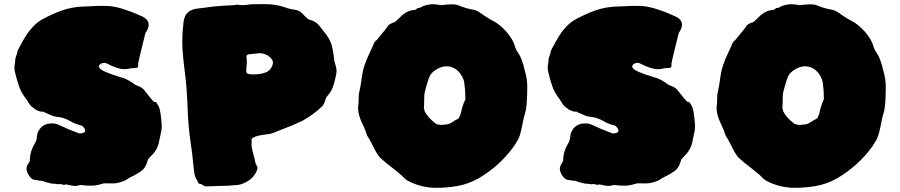

<svg xmlns="http://www.w3.org/2000/svg" viewBox="-20 -857 4290 915"><path d="M298.3 22.5C298.3 22.5 294.9 22 294.9 22C291.5 22 288.1 22.9 284.7 24.4C276.4 21.5 270 20 266.1 20C263.2 20 260.3 20.5 257.8 21.5C252 20 246.6 19 241.2 19C231 19 221.2 17.6 211.9 14.2C211.9 14.2 198.2 11.2 198.2 11.2C187 6.3 178.7 3.9 172.9 3.9C172.9 3.9 167 4.4 167 4.4C162.6 2.4 158.2 1.5 153.8 1.5C139.2 1.5 127.4 -5.4 119.1 -19C110.8 -31.2 106.4 -43 106.4 -53.2C106.4 -61.5 109.4 -69.3 115.2 -77.6C119.6 -83 122.1 -89.4 122.6 -96.2C123 -124 131.3 -149.9 146.5 -174.3C151.9 -182.6 154.8 -192.9 155.8 -204.1C156.2 -210.4 157.7 -216.3 159.2 -222.7C170.4 -253.4 193.8 -269 228.5 -269C238.8 -269 248.5 -267.1 258.3 -262.7C290 -247.6 322.8 -233.9 356 -221.7C357.4 -221.2 358.9 -221.2 360.8 -221.2C370.6 -221.2 378.4 -223.6 384.8 -228.5C385.3 -229 385.7 -230.5 385.7 -231.9C385.7 -234.4 385.3 -237.3 384.3 -241.7C377.9 -252.9 371.1 -258.8 364.7 -259.8C347.7 -263.7 331.1 -270 315.9 -279.3C293 -292 272.5 -298.8 254.4 -299.8C240.2 -301.3 226.6 -305.2 212.9 -312.5C207 -315.4 201.2 -317.9 194.8 -320.3C189.5 -323.7 186 -325.2 184.6 -325.2C184.6 -325.2 176.3 -324.7 176.3 -324.7C161.1 -328.1 149.4 -333.5 141.1 -341.3C130.9 -347.2 122.1 -356.4 114.7 -369.6C110.4 -377 105.5 -384.3 100.6 -390.6C87.4 -408.2 77.1 -426.8 70.3 -446.8C63.5 -466.8 57.1 -488.3 51.8 -511.7C49.8 -519 48.8 -524.9 48.8 -529.8C48.8 -542.5 49.8 -551.8 51.3 -557.6C51.8 -571.3 53.7 -582 57.1 -590.3C60.5 -598.1 63 -606.4 63.5 -614.7C70.8 -629.4 80.6 -647 91.8 -667C118.7 -714.4 148.9 -747.1 182.1 -765.1C211.9 -781.2 242.2 -795.4 273.9 -806.6C305.2 -817.9 338.4 -824.2 373 -825.7C373 -825.7 413.6 -827.1 413.6 -827.1C430.7 -828.6 448.2 -829.1 465.3 -829.1C477.5 -829.1 490.2 -828.6 502.4 -828.1C528.8 -825.2 554.7 -818.8 580.1 -809.6C600.1 -803.2 618.2 -796.4 634.8 -788.6C634.8 -788.6 656.2 -779.3 656.2 -779.3C677.7 -769.5 688.5 -756.3 688.5 -739.3C688.5 -731 685.5 -721.2 680.2 -710.9C676.8 -706.1 673.8 -701.7 672.4 -697.3C649.4 -605 638.2 -556.6 638.2 -552.2C638.2 -552.2 638.7 -546.9 638.7 -546.9C638.7 -540.5 637.7 -537.1 635.7 -535.6C631.8 -533.7 626.5 -532.7 619.1 -532.7C612.8 -532.7 607.9 -532.2 604.5 -531.7C593.8 -528.8 583.5 -527.3 573.2 -527.3C551.3 -527.3 522 -537.1 485.4 -556.2C482.4 -557.1 479.5 -557.6 476.1 -557.6C468.8 -557.6 461.4 -554.7 454.1 -548.3C454.1 -548.3 450.7 -539.1 450.7 -539.1C450.7 -539.1 454.6 -532.7 454.6 -532.7C461.4 -521.5 495.6 -506.8 557.1 -488.3C574.2 -484.4 593.3 -475.1 614.3 -460C621.1 -454.6 627.9 -450.7 635.3 -448.2C648.9 -443.4 659.2 -437 666 -429.2C691.9 -395.5 708 -376.5 714.4 -371.6C717.8 -371.6 721.2 -371.1 724.1 -369.6C733.4 -356 737.8 -348.1 738.3 -345.7C744.1 -329.1 748.5 -298.8 751 -254.4C750.5 -240.7 748.5 -227.1 744.6 -212.9C742.7 -205.6 741.2 -197.8 739.7 -190.4C735.4 -159.7 721.7 -133.3 698.7 -112.3C690.4 -104.5 685.1 -97.7 683.6 -92.3C678.2 -68.8 667.5 -51.8 651.4 -40.5C635.3 -29.3 616.2 -18.6 594.2 -8.3C594.2 -8.3 579.6 1.5 579.6 1.5C557.6 11.7 537.1 17.1 518.1 17.1C518.1 17.1 481.9 16.6 481.9 16.6C476.6 16.6 471.7 17.1 467.3 18.6C448.2 24.9 432.1 27.8 418.9 27.8C418.9 27.8 388.7 27.3 388.7 27.3C386.2 26.4 383.3 25.9 380.4 25.9C377.4 25.9 371.1 25.4 360.8 24.9C353.5 27.3 346.7 28.8 340.3 29.3C330.6 29.3 316.4 26.9 298.3 22.5Z M938.5 19.5C938.5 19.5 934.6 20 934.6 20C928.2 20 923.3 14.2 919.9 2.4C912.1 -7.8 907.2 -21 905.3 -37.1C903.3 -53.2 901.4 -68.8 899.9 -85C897.9 -111.8 894.5 -138.7 890.1 -165.5C880.9 -228 875 -291 873.5 -354C871.1 -415 866.7 -470.7 859.9 -521C852.5 -580.1 848.6 -626 848.6 -658.2C848.6 -687.5 850.6 -716.8 854 -746.1C856 -770 863.3 -787.6 876.5 -798.8C889.2 -810.1 909.2 -816.4 936 -817.9C942.4 -818.4 962.4 -821.3 996.1 -825.7C1008.3 -827.6 1041.5 -830.1 1095.7 -832.5C1098.1 -832.5 1102.1 -833.5 1106.9 -835C1117.2 -833.5 1127 -832.5 1137.2 -832.5C1145.5 -832.5 1159.2 -834 1178.2 -836.9C1178.2 -836.9 1241.7 -837.4 1241.7 -837.4C1275.9 -837.4 1307.1 -832.5 1335.9 -822.8C1352.5 -816.4 1369.6 -812.5 1386.7 -810.5C1400.4 -809.1 1413.6 -801.3 1426.8 -786.6C1426.8 -786.6 1433.6 -779.3 1433.6 -779.3C1435.1 -778.3 1436 -776.9 1437.5 -775.4C1443.8 -769 1449.7 -764.6 1454.1 -763.2C1473.6 -758.8 1488.8 -750 1500 -736.8C1510.7 -723.6 1522 -709 1534.2 -692.9C1546.4 -676.8 1554.7 -660.2 1560.1 -643.6C1564.9 -627 1568.4 -609.4 1570.3 -591.3C1571.8 -573.2 1575.7 -555.2 1581.1 -538.1C1583 -531.2 1584 -524.4 1584 -517.1C1584 -510.7 1581.5 -498.5 1577.1 -479.5C1573.7 -465.3 1569.8 -451.7 1564.9 -438.5C1559.6 -425.3 1551.8 -412.6 1541.5 -401.4C1535.6 -394.5 1531.2 -386.2 1528.8 -376C1525.9 -365.7 1521.5 -356.9 1515.1 -350.1C1486.8 -323.2 1455.6 -300.3 1421.9 -281.7C1394 -268.1 1365.2 -255.9 1335.4 -244.6C1316.9 -237.8 1298.3 -230.5 1280.3 -222.7C1274.9 -220.2 1258.3 -217.3 1230.5 -213.9C1202.6 -210 1185.1 -203.1 1178.7 -193.8C1178.7 -193.8 1179.2 -185.5 1179.2 -185.5C1179.2 -185.5 1178.7 -166.5 1178.7 -166.5C1179.2 -152.8 1184.6 -129.4 1194.3 -96.2C1194.3 -86.9 1198.2 -75.7 1206.1 -63C1206.5 -61.5 1207 -59.6 1207 -57.1C1207 -48.3 1201.7 -36.6 1191.4 -21.5C1182.6 -9.3 1171.4 0.5 1157.7 7.8C1144 16.1 1129.4 22 1113.8 24.4C1082 27.8 1051.3 29.3 1021.5 29.3C1014.2 29.3 1005.4 29.8 994.1 30.3C982.9 30.8 972.2 31.2 960.9 31.2C955.6 31.2 947.8 27.3 938.5 19.5ZM1269.5 -529.3C1276.9 -540.5 1280.8 -549.8 1280.8 -557.6C1280.8 -561 1280.3 -564.5 1279.3 -567.4C1273.9 -578.6 1265.1 -587.4 1253.4 -593.8C1241.2 -600.1 1230 -603.5 1218.8 -603.5C1218.8 -603.5 1212.9 -603 1212.9 -603C1198.7 -601.6 1184.1 -600.1 1169.4 -598.6C1159.2 -598.1 1154.3 -594.2 1154.3 -587.4C1154.3 -585 1154.8 -582.5 1155.3 -579.6C1155.8 -573.7 1156.2 -567.9 1156.2 -562C1156.2 -555.2 1155.8 -548.3 1154.8 -541.5C1154.3 -538.1 1153.8 -530.3 1153.8 -518.1C1153.8 -515.6 1154.3 -513.2 1154.8 -511.2C1157.2 -505.4 1167.5 -502.4 1185.1 -502.4C1228.5 -502.4 1256.8 -511.2 1269.5 -529.3Z M1922.4 3.9C1915 -0.5 1908.2 -5.9 1901.9 -13.2C1895.5 -20.5 1879.9 -33.7 1855 -53.2C1832.5 -69.8 1811 -87.4 1790.5 -106.4C1780.3 -117.2 1767.6 -139.2 1751.5 -172.9C1740.7 -192.9 1734.9 -203.6 1733.4 -204.6C1731.9 -205.6 1730.5 -209 1728 -214.8C1724.6 -228 1718.8 -243.2 1710.4 -259.8C1694.3 -292 1686.5 -318.8 1686.5 -340.8C1686.5 -348.1 1687 -356 1688.5 -364.3C1688.5 -364.3 1689.9 -406.2 1689.9 -406.2C1696.8 -437 1702.1 -468.3 1706.1 -500C1710 -528.8 1721.7 -563.5 1741.2 -604C1747.6 -617.2 1753.4 -629.9 1758.8 -643.1C1762.2 -653.3 1767.6 -661.1 1774.9 -665.5C1774.9 -665.5 1822.3 -723.6 1822.3 -723.6C1826.7 -732.4 1832 -738.8 1839.4 -742.7C1846.7 -746.6 1854.5 -750 1862.8 -752.4C1874.5 -762.7 1883.3 -771.5 1889.6 -777.8C1911.1 -798.8 1934.1 -809.6 1958.5 -809.6C1958.5 -809.6 1971.2 -818.8 1971.2 -818.8C1980 -818.8 1986.8 -821.3 1991.2 -825.7C2008.8 -833 2026.4 -836.9 2043.9 -836.9C2054.7 -836.9 2065.4 -835.4 2076.7 -833C2076.7 -833 2085 -832.5 2085 -832.5C2088.9 -832.5 2092.8 -833 2097.2 -834C2102.5 -835 2115.2 -835.9 2134.8 -836.4C2145.5 -836.4 2155.8 -835 2165 -831.5C2189 -821.3 2213.9 -814 2239.7 -810.1C2251 -807.1 2262.2 -801.3 2273.4 -792.5C2277.8 -789.1 2282.7 -786.1 2287.1 -783.2C2291.5 -780.3 2295.9 -777.3 2299.8 -774.9C2307.6 -769.5 2315.4 -765.1 2323.7 -760.7C2347.7 -749.5 2370.6 -731 2393.1 -706.1C2415 -680.7 2428.7 -657.2 2434.1 -635.7C2437 -625.5 2441.9 -615.2 2448.7 -606C2460.9 -589.4 2471.7 -561 2481 -520.5C2488.8 -494.6 2492.7 -469.2 2492.7 -444.3C2492.7 -380.9 2489.3 -339.4 2482.9 -320.3C2479 -309.1 2473.6 -286.6 2467.3 -252.9C2460.4 -219.2 2453.6 -198.2 2447.3 -189C2443.8 -184.1 2440.9 -179.2 2438.5 -174.8C2435.1 -168.9 2431.6 -163.1 2427.7 -157.7C2383.3 -96.7 2327.6 -46.4 2261.2 -7.3C2228 11.2 2194.3 23.4 2160.6 29.3C2127 35.2 2092.8 38.1 2058.6 38.1C2011.2 38.1 1965.8 26.9 1922.4 3.9ZM2104.5 -263.7C2114.7 -264.2 2125 -268.1 2135.7 -275.4C2146.5 -282.7 2156.7 -288.1 2166 -292.5C2166 -292.5 2175.3 -313.5 2175.3 -313.5C2181.2 -341.8 2188.5 -365.2 2197.8 -383.8C2197.8 -413.6 2196.3 -435.1 2193.8 -449.2C2193.8 -469.2 2187 -488.3 2173.8 -505.9C2156.2 -529.3 2134.3 -541 2107.4 -541C2091.3 -541 2075.2 -535.6 2058.6 -525.4C2041.5 -514.6 2030.8 -502.9 2025.9 -490.2C2021.5 -479 2016.6 -462.9 2010.3 -440.9C2004.9 -423.8 2002 -409.7 2002 -397.5C2002 -385.3 2001.5 -371.6 2001 -356.9C2000.5 -350.6 2000 -345.2 2000 -341.3C2002 -338.4 2002.9 -334 2002.9 -328.6C2012.7 -307.6 2030.3 -287.6 2055.7 -268.6C2062 -264.2 2072.3 -261.7 2085.9 -261.7C2085.9 -261.7 2104.5 -263.7 2104.5 -263.7Z M2839.8 22.5C2839.8 22.5 2836.4 22 2836.4 22C2833 22 2829.6 22.9 2826.2 24.4C2817.9 21.5 2811.5 20 2807.6 20C2804.7 20 2801.8 20.5 2799.3 21.5C2793.5 20 2788.1 19 2782.7 19C2772.5 19 2762.7 17.6 2753.4 14.2C2753.4 14.2 2739.7 11.2 2739.7 11.2C2728.5 6.3 2720.2 3.9 2714.4 3.9C2714.4 3.9 2708.5 4.4 2708.5 4.4C2704.1 2.4 2699.7 1.5 2695.3 1.5C2680.7 1.5 2668.9 -5.4 2660.6 -19C2652.3 -31.2 2647.9 -43 2647.9 -53.2C2647.9 -61.5 2650.9 -69.3 2656.7 -77.6C2661.1 -83 2663.6 -89.4 2664.1 -96.2C2664.6 -124 2672.9 -149.9 2688 -174.3C2693.4 -182.6 2696.3 -192.9 2697.3 -204.1C2697.8 -210.4 2699.2 -216.3 2700.7 -222.7C2711.9 -253.4 2735.4 -269 2770 -269C2780.3 -269 2790 -267.1 2799.8 -262.7C2831.5 -247.6 2864.3 -233.9 2897.5 -221.7C2898.9 -221.2 2900.4 -221.2 2902.3 -221.2C2912.1 -221.2 2919.9 -223.6 2926.3 -228.5C2926.8 -229 2927.2 -230.5 2927.2 -231.9C2927.2 -234.4 2926.8 -237.3 2925.8 -241.7C2919.4 -252.9 2912.6 -258.8 2906.2 -259.8C2889.2 -263.7 2872.6 -270 2857.4 -279.3C2834.5 -292 2814 -298.8 2795.9 -299.8C2781.7 -301.3 2768.1 -305.2 2754.4 -312.5C2748.5 -315.4 2742.7 -317.9 2736.3 -320.3C2731 -323.7 2727.5 -325.2 2726.1 -325.2C2726.1 -325.2 2717.8 -324.7 2717.8 -324.7C2702.6 -328.1 2690.9 -333.5 2682.6 -341.3C2672.4 -347.2 2663.6 -356.4 2656.2 -369.6C2651.9 -377 2647 -384.3 2642.1 -390.6C2628.9 -408.2 2618.7 -426.8 2611.8 -446.8C2605 -466.8 2598.6 -488.3 2593.3 -511.7C2591.3 -519 2590.3 -524.9 2590.3 -529.8C2590.3 -542.5 2591.3 -551.8 2592.8 -557.6C2593.3 -571.3 2595.2 -582 2598.6 -590.3C2602.1 -598.1 2604.5 -606.4 2605 -614.7C2612.3 -629.4 2622.1 -647 2633.3 -667C2660.2 -714.4 2690.4 -747.1 2723.6 -765.1C2753.4 -781.2 2783.7 -795.4 2815.4 -806.6C2846.7 -817.9 2879.9 -824.2 2914.6 -825.7C2914.6 -825.7 2955.1 -827.1 2955.1 -827.1C2972.2 -828.6 2989.7 -829.1 3006.8 -829.1C3019 -829.1 3031.7 -828.6 3043.9 -828.1C3070.3 -825.2 3096.2 -818.8 3121.6 -809.6C3141.6 -803.2 3159.7 -796.4 3176.3 -788.6C3176.3 -788.6 3197.8 -779.3 3197.8 -779.3C3219.2 -769.5 3230 -756.3 3230 -739.3C3230 -731 3227.1 -721.2 3221.7 -710.9C3218.3 -706.1 3215.3 -701.7 3213.9 -697.3C3190.9 -605 3179.7 -556.6 3179.7 -552.2C3179.7 -552.2 3180.2 -546.9 3180.2 -546.9C3180.2 -540.5 3179.2 -537.1 3177.2 -535.6C3173.3 -533.7 3168 -532.7 3160.6 -532.7C3154.3 -532.7 3149.4 -532.2 3146 -531.7C3135.3 -528.8 3125 -527.3 3114.7 -527.3C3092.8 -527.3 3063.5 -537.1 3026.9 -556.2C3023.9 -557.1 3021 -557.6 3017.6 -557.6C3010.3 -557.6 3002.9 -554.7 2995.6 -548.3C2995.6 -548.3 2992.2 -539.1 2992.2 -539.1C2992.2 -539.1 2996.1 -532.7 2996.1 -532.7C3002.9 -521.5 3037.1 -506.8 3098.6 -488.3C3115.7 -484.4 3134.8 -475.1 3155.8 -460C3162.6 -454.6 3169.4 -450.7 3176.8 -448.2C3190.4 -443.4 3200.7 -437 3207.5 -429.2C3233.4 -395.5 3249.5 -376.5 3255.9 -371.6C3259.3 -371.6 3262.7 -371.1 3265.6 -369.6C3274.9 -356 3279.3 -348.1 3279.8 -345.7C3285.6 -329.1 3290 -298.8 3292.5 -254.4C3292 -240.7 3290 -227.1 3286.1 -212.9C3284.2 -205.6 3282.7 -197.8 3281.2 -190.4C3276.9 -159.7 3263.2 -133.3 3240.2 -112.3C3231.9 -104.5 3226.6 -97.7 3225.1 -92.3C3219.7 -68.8 3209 -51.8 3192.9 -40.5C3176.8 -29.3 3157.7 -18.6 3135.7 -8.3C3135.7 -8.3 3121.1 1.5 3121.1 1.5C3099.1 11.7 3078.6 17.1 3059.6 17.1C3059.6 17.1 3023.4 16.6 3023.4 16.6C3018.1 16.6 3013.2 17.1 3008.8 18.6C2989.7 24.9 2973.6 27.8 2960.4 27.8C2960.4 27.8 2930.2 27.3 2930.2 27.3C2927.7 26.4 2924.8 25.9 2921.9 25.9C2918.9 25.9 2912.6 25.4 2902.3 24.9C2895 27.3 2888.2 28.8 2881.8 29.3C2872.1 29.3 2857.9 26.9 2839.8 22.5Z M3630.9 3.9C3623.5 -0.5 3616.7 -5.9 3610.4 -13.2C3604 -20.5 3588.4 -33.7 3563.5 -53.2C3541 -69.8 3519.5 -87.4 3499 -106.4C3488.8 -117.2 3476.1 -139.2 3460 -172.9C3449.2 -192.9 3443.4 -203.6 3441.9 -204.6C3440.4 -205.6 3439 -209 3436.5 -214.8C3433.1 -228 3427.2 -243.2 3418.9 -259.8C3402.8 -292 3395 -318.8 3395 -340.8C3395 -348.1 3395.5 -356 3397 -364.3C3397 -364.3 3398.4 -406.2 3398.4 -406.2C3405.3 -437 3410.6 -468.3 3414.6 -500C3418.5 -528.8 3430.2 -563.5 3449.7 -604C3456.1 -617.2 3461.9 -629.9 3467.3 -643.1C3470.7 -653.3 3476.1 -661.1 3483.4 -665.5C3483.4 -665.5 3530.8 -723.6 3530.8 -723.6C3535.2 -732.4 3540.5 -738.8 3547.9 -742.7C3555.2 -746.6 3563 -750 3571.3 -752.4C3583 -762.7 3591.8 -771.5 3598.1 -777.8C3619.6 -798.8 3642.6 -809.6 3667 -809.6C3667 -809.6 3679.7 -818.8 3679.7 -818.8C3688.5 -818.8 3695.3 -821.3 3699.7 -825.7C3717.3 -833 3734.9 -836.9 3752.4 -836.9C3763.2 -836.9 3773.9 -835.4 3785.2 -833C3785.2 -833 3793.5 -832.5 3793.5 -832.5C3797.4 -832.5 3801.3 -833 3805.7 -834C3811 -835 3823.7 -835.9 3843.3 -836.4C3854 -836.4 3864.3 -835 3873.5 -831.5C3897.5 -821.3 3922.4 -814 3948.2 -810.1C3959.5 -807.1 3970.7 -801.3 3981.9 -792.5C3986.3 -789.1 3991.2 -786.1 3995.6 -783.2C4000 -780.3 4004.4 -777.3 4008.3 -774.9C4016.1 -769.5 4023.9 -765.1 4032.2 -760.7C4056.2 -749.5 4079.1 -731 4101.6 -706.1C4123.5 -680.7 4137.2 -657.2 4142.6 -635.7C4145.5 -625.5 4150.4 -615.2 4157.2 -606C4169.4 -589.4 4180.2 -561 4189.5 -520.5C4197.3 -494.6 4201.2 -469.2 4201.2 -444.3C4201.2 -380.9 4197.8 -339.4 4191.4 -320.3C4187.5 -309.1 4182.1 -286.6 4175.8 -252.9C4168.9 -219.2 4162.1 -198.2 4155.8 -189C4152.3 -184.1 4149.4 -179.2 4147 -174.8C4143.6 -168.9 4140.1 -163.1 4136.2 -157.7C4091.8 -96.7 4036.1 -46.4 3969.7 -7.3C3936.5 11.2 3902.8 23.4 3869.1 29.3C3835.4 35.2 3801.3 38.1 3767.1 38.1C3719.7 38.1 3674.3 26.9 3630.9 3.9ZM3813 -263.7C3823.2 -264.2 3833.5 -268.1 3844.2 -275.4C3855 -282.7 3865.2 -288.1 3874.5 -292.5C3874.5 -292.5 3883.8 -313.5 3883.8 -313.5C3889.6 -341.8 3897 -365.2 3906.2 -383.8C3906.2 -413.6 3904.8 -435.1 3902.3 -449.2C3902.3 -469.2 3895.5 -488.3 3882.3 -505.9C3864.7 -529.3 3842.8 -541 3815.9 -541C3799.8 -541 3783.7 -535.6 3767.1 -525.4C3750 -514.6 3739.3 -502.9 3734.4 -490.2C3730 -479 3725.1 -462.9 3718.8 -440.9C3713.4 -423.8 3710.4 -409.7 3710.4 -397.5C3710.4 -385.3 3710 -371.6 3709.5 -356.9C3709 -350.6 3708.5 -345.2 3708.5 -341.3C3710.4 -338.4 3711.4 -334 3711.4 -328.6C3721.2 -307.6 3738.8 -287.6 3764.2 -268.6C3770.5 -264.2 3780.8 -261.7 3794.4 -261.7C3794.4 -261.7 3813 -263.7 3813 -263.7Z"/></svg>

Font: Kaph
Style: Regular
Weight: 400
Designer: GGBotNet
Foundry: f0n7.com